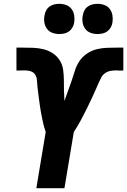

<svg xmlns="http://www.w3.org/2000/svg" viewBox="-20 -984 665 1004"><path d="M170 0 219 -294Q214 -308 210 -322.5Q206 -337 203 -352Q200 -367 197 -382Q194 -397 191.5 -412Q189 -427 187 -442.5Q185 -458 183 -473Q181 -488 179 -503.5Q177 -519 175.5 -534Q174 -549 173 -565Q172 -581 164 -593.5Q156 -606 141.5 -611Q127 -616 111 -616Q100 -616 88.5 -615.5Q77 -615 66 -615V-735Q74 -735 82 -735Q90 -735 97 -735Q125 -735 153 -734Q181 -733 207.5 -726.5Q234 -720 256 -705.5Q278 -691 292 -669Q306 -647 310 -620Q314 -593 314 -565.5Q314 -538 314.5 -510.5Q315 -483 317 -456Q326 -482 335.5 -508Q345 -534 354 -560Q363 -586 371 -612.5Q379 -639 394.5 -663Q410 -687 434.5 -703.5Q459 -720 485.5 -726.5Q512 -733 539 -734Q566 -735 592 -735Q595 -735 598.5 -735Q602 -735 605 -735H613Q616 -735 619 -735Q622 -735 625 -735V-615Q619 -615 613 -615Q607 -615 601 -615Q598 -615 595.5 -615.5Q593 -616 590 -616Q575 -616 559 -613.5Q543 -611 529.5 -601.5Q516 -592 508.5 -577Q501 -562 494 -547V-546Q480 -514 465.5 -482Q451 -450 435 -418Q419 -386 402.5 -355Q386 -324 366 -294L317 0ZM490 -806Q471 -806 453.5 -812.5Q436 -819 425.5 -833.5Q415 -848 412 -866.5Q409 -885 413 -904Q415 -917 421.5 -929.5Q428 -942 439.5 -950Q451 -958 464 -961Q477 -964 490 -964Q509 -964 526.5 -957.5Q544 -951 554.5 -936.5Q565 -922 568 -903.5Q571 -885 568 -866Q566 -853 559 -840.5Q552 -828 541 -820Q530 -812 516.5 -809Q503 -806 490 -806ZM290 -806Q271 -806 253.5 -812.5Q236 -819 225.5 -833.5Q215 -848 212 -866.5Q209 -885 213 -904Q215 -917 221.5 -929.5Q228 -942 239.5 -950Q251 -958 264 -961Q277 -964 290 -964Q309 -964 326.5 -957.5Q344 -951 354.5 -936.5Q365 -922 368 -903.5Q371 -885 368 -866Q366 -853 359 -840.5Q352 -828 341 -820Q330 -812 316.5 -809Q303 -806 290 -806Z"/></svg>

Font: Iosevka Curly Heavy Extended
Style: Italic
Weight: 900
Width: 7
Italic angle: -9°
Monospace: yes
Designer: Belleve Invis
Foundry: Belleve Invis
Version: Version 11.1.0; ttfautohint (v1.8.3)